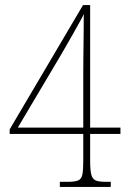

<svg xmlns="http://www.w3.org/2000/svg" viewBox="-20 -734 505 754"><path d="M215 0V-20H248Q274 -20 287 -25.5Q300 -31 303.5 -48.5Q307 -66 307 -103V-208H18V-226L306 -714H334V-233H453V-208H334V-103Q334 -66 338.5 -48.5Q343 -31 355.5 -25.5Q368 -20 395 -20H415V0ZM50 -233H307V-446Q307 -475 307.5 -518Q308 -561 308.5 -604.5Q309 -648 309 -679Q306 -671 294.5 -650.5Q283 -630 268.5 -604Q254 -578 239.5 -553Q225 -528 215 -511Z"/></svg>

Font: Noto Serif Khmer Condensed Thin
Style: Regular
Weight: 250
Width: 3
Designer: Danh Hong and the Monotype Design Team
Foundry: Monotype Imaging Inc.
Version: Version 2.004